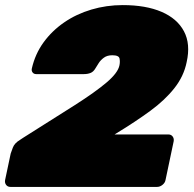

<svg xmlns="http://www.w3.org/2000/svg" viewBox="-28 -734 760 754"><path d="M13 0Q2 0 -4 -8Q-10 -16 -8 -27L14 -131Q16 -137 22.5 -154.5Q29 -172 51 -185L63 -193Q184 -269 265.5 -321Q347 -373 391 -410.5Q435 -448 441 -477Q444 -491 441.5 -504Q439 -517 413 -517Q393 -517 380 -507.5Q367 -498 359.5 -486Q352 -474 347 -466Q339 -452 327.5 -447.5Q316 -443 302 -443H114Q105 -443 100 -449.5Q95 -456 97 -465Q110 -522 143 -567.5Q176 -613 224 -646Q272 -679 331 -696.5Q390 -714 454 -714Q545 -714 606.5 -687.5Q668 -661 694.5 -611Q721 -561 705 -490Q694 -435 657 -388Q620 -341 562 -298.5Q504 -256 430 -211L422 -206H633Q644 -206 650 -198Q656 -190 654 -179L622 -27Q620 -16 610 -8Q600 0 589 0Z"/></svg>

Font: Rubik Black
Style: Italic
Weight: 900
Italic angle: -12°
Designer: Hubert and Fischer
Foundry: Hubert and Fischer
Version: Version 2.300;gftools[0.9.30]